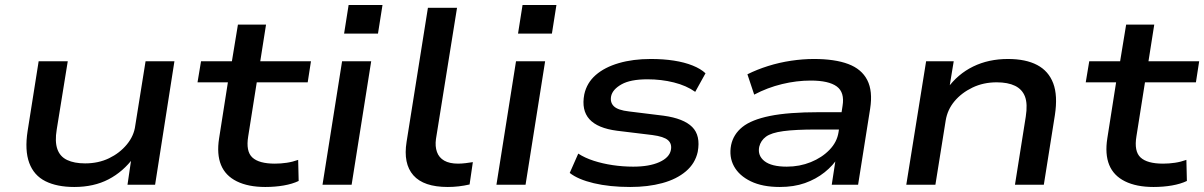

<svg xmlns="http://www.w3.org/2000/svg" viewBox="-20 -736 4798 765"><path d="M276 9Q207 9 161 -14Q115 -37 96.5 -87Q78 -137 90 -214L134 -492H250L206 -220Q198 -172 208.5 -142Q219 -112 247.5 -98.5Q276 -85 319 -85Q372 -85 414.5 -105.5Q457 -126 485.5 -160.5Q514 -195 519 -236L560 -492H675L598 0H488L504 -109H513Q471 -52 412.5 -21.5Q354 9 276 9Z M1037 9Q969 9 923.5 -13.5Q878 -36 860.5 -79Q843 -122 853 -185L888 -408H767L781 -492H904L928 -638H1040L1017 -492H1219L1206 -408H1003L969 -193Q959 -133 985.5 -108.5Q1012 -84 1075 -84Q1099 -84 1122.5 -87.5Q1146 -91 1168 -99L1170 -15Q1145 -3 1110.5 3Q1076 9 1037 9Z M1351 -602 1369 -716H1504L1486 -602ZM1265 0 1343 -492H1459L1381 0Z M1764 9Q1668 9 1627 -37.5Q1586 -84 1600 -171L1685 -705H1801L1717 -182Q1713 -153 1721 -130.5Q1729 -108 1750 -96Q1771 -84 1805 -84Q1819 -84 1835.5 -86Q1852 -88 1864 -90L1851 -1Q1829 4 1807.5 6.5Q1786 9 1764 9Z M2044 -602 2062 -716H2197L2179 -602ZM1958 0 2036 -492H2152L2074 0Z M2491 9Q2409 9 2346 -6Q2283 -21 2250 -47L2284 -124Q2310 -107 2345.5 -95.5Q2381 -84 2421.5 -78Q2462 -72 2503 -72Q2567 -72 2607 -90Q2647 -108 2653 -138Q2658 -163 2641.5 -177.5Q2625 -192 2579 -198L2439 -215Q2361 -225 2328.5 -261Q2296 -297 2308 -360Q2318 -406 2353.5 -437Q2389 -468 2445.5 -484.5Q2502 -501 2573 -501Q2623 -501 2665 -494.5Q2707 -488 2739.5 -475Q2772 -462 2791 -444L2750 -370Q2715 -395 2665 -407.5Q2615 -420 2560 -420Q2492 -420 2456.5 -400Q2421 -380 2415 -353Q2410 -328 2426 -312.5Q2442 -297 2486 -292L2624 -275Q2704 -264 2738 -230Q2772 -196 2760 -131Q2750 -85 2713 -53.5Q2676 -22 2619 -6.5Q2562 9 2491 9Z M3087 9Q3018 9 2971.5 -13.5Q2925 -36 2904.5 -73.5Q2884 -111 2893 -158Q2902 -201 2938 -230Q2974 -259 3047.5 -274Q3121 -289 3244 -289H3352L3342 -220H3232Q3149 -220 3101 -213.5Q3053 -207 3032 -191.5Q3011 -176 3005 -151Q2998 -116 3026 -94Q3054 -72 3115 -72Q3166 -72 3210.5 -90Q3255 -108 3285 -139Q3315 -170 3321 -209L3337 -314Q3346 -368 3314 -391.5Q3282 -415 3210 -415Q3154 -415 3096 -401Q3038 -387 2985 -359L2958 -440Q2996 -459 3040.5 -473Q3085 -487 3132 -494Q3179 -501 3223 -501Q3306 -501 3359.5 -481Q3413 -461 3435.5 -417Q3458 -373 3447 -303L3399 0H3294L3311 -111H3321Q3300 -77 3265.5 -49.5Q3231 -22 3187 -6.5Q3143 9 3087 9Z M3591 0 3670 -492H3780L3762 -383H3754Q3796 -441 3857.5 -471Q3919 -501 3996 -501Q4067 -501 4112.5 -477Q4158 -453 4176.5 -404Q4195 -355 4183 -277L4139 0H4024L4067 -271Q4075 -322 4064 -351Q4053 -380 4024.5 -394Q3996 -408 3951 -408Q3898 -408 3854.5 -387Q3811 -366 3783 -332.5Q3755 -299 3748 -256L3707 0Z M4576 9Q4508 9 4462.5 -13.5Q4417 -36 4399.5 -79Q4382 -122 4392 -185L4427 -408H4306L4320 -492H4443L4467 -638H4579L4556 -492H4758L4745 -408H4542L4508 -193Q4498 -133 4524.5 -108.5Q4551 -84 4614 -84Q4638 -84 4661.5 -87.5Q4685 -91 4707 -99L4709 -15Q4684 -3 4649.5 3Q4615 9 4576 9Z"/></svg>

Font: Nunito Sans 10pt Expanded SemiBold
Style: Italic
Weight: 600
Width: 7
Italic angle: -9°
Designer: Vernon Adams
Foundry: Vernon Adams
Version: Version 3.101;gftools[0.9.27]